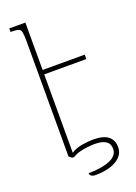

<svg xmlns="http://www.w3.org/2000/svg" viewBox="-166 -826 722 1020"><g transform="rotate(-20 195.0 -315.5)"><path d="M354 -467H116V-24Q142 -41 177.5 -47Q213 -53 241 -53Q299 -53 326 -31.5Q353 -10 353 31Q353 61 332.5 83Q312 105 275 117Q238 129 190 129Q175 129 166.5 123Q158 117 158 107Q233 107 279 87.5Q325 68 325 29Q325 -28 241 -28Q225 -28 201.5 -25.5Q178 -23 155 -17Q132 -11 116 0H104L88 -13V-666Q88 -701 84.5 -716.5Q81 -732 68 -736Q55 -740 25 -740V-760H116V-492H354Z"/></g></svg>

Font: Noto Serif Armenian Thin
Style: Regular
Weight: 250
Version: Version 2.007